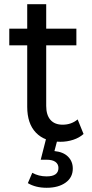

<svg xmlns="http://www.w3.org/2000/svg" viewBox="-20 -666 436 910"><path d="M376 -31 348 -100C328 -83.3 304.3 -75 277 -75C251.7 -75 232.3 -82.7 219 -98C205.7 -113.3 199 -135.3 199 -164V-451H342V-530H199V-646H109V-530H24V-451H109V-160C109 -106.7 122.8 -65.7 150.5 -37C178.2 -8.3 217 6 267 6C287.7 6 307.7 2.8 327 -3.5C346.3 -9.8 362.7 -19 376 -31ZM112 202C136.7 216.7 166.3 224 201 224C238.3 224 268.3 215.8 291 199.5C313.7 183.2 325 161 325 133C325 110.3 317.5 91.5 302.5 76.5C287.5 61.5 266 52.7 238 50L253 -7H198L173 91H200C219.3 91 233.7 94.5 243 101.5C252.3 108.5 257 118 257 130C257 156.7 238.3 170 201 170C175.7 170 153 164.3 133 153Z"/></svg>

Font: Rookery
Style: Regular
Weight: 400
Designer: Ryan Kimball / Julieta Ulanovsky
Foundry: Motorola Mobility LLC.
Version: Version 1.0